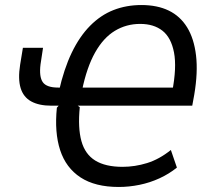

<svg xmlns="http://www.w3.org/2000/svg" viewBox="-20 -734 834 763"><path d="M452 9Q358 9 300 -29Q242 -67 219 -137.5Q196 -208 206 -306L213 -314H184Q135 -314 104 -331Q73 -348 62 -384Q51 -420 60 -477L71 -544H151L141 -478Q135 -429 150 -407.5Q165 -386 211 -386H233L214 -371Q234 -460 265 -524.5Q296 -589 338 -631.5Q380 -674 431 -694Q482 -714 542 -714Q605 -714 650.5 -692Q696 -670 723.5 -625.5Q751 -581 759 -514Q767 -447 752 -358L744 -314H289L297 -308Q289 -226 303.5 -173.5Q318 -121 358.5 -96Q399 -71 467 -71Q516 -71 564.5 -86Q613 -101 659 -138L683 -68Q652 -43 614 -25.5Q576 -8 534.5 0.5Q493 9 452 9ZM537 -639Q482 -639 436.5 -611.5Q391 -584 358 -525.5Q325 -467 306 -375L295 -386H680L664 -368Q683 -466 671.5 -525.5Q660 -585 625.5 -612Q591 -639 537 -639Z"/></svg>

Font: Nunito Sans 10pt Condensed Medium
Style: Italic
Weight: 500
Width: 3
Italic angle: -9°
Designer: Vernon Adams
Foundry: Vernon Adams
Version: Version 3.101;gftools[0.9.27]